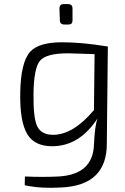

<svg xmlns="http://www.w3.org/2000/svg" viewBox="-20 -704 613 940"><path d="M295 -584Q273 -584 273 -606L271 -664Q272 -684 291 -684H313Q335 -684 335 -662V-604Q335 -584 316 -584ZM503 -4Q505 205 277 214Q180 220 101 203L102 160Q187 164 268 160Q434 150 440 6Q444 -91 458 -125Q369 12 235 12Q151 12 115 -45Q77 -105 79 -246Q81 -399 128 -451Q170 -497 284 -497Q380 -497 503 -477H508ZM443 -439Q334 -443 313 -443Q207 -443 176 -407Q145 -370 144 -241Q143 -126 162 -86Q182 -44 240 -44Q338 -44 440 -165Z"/></svg>

Font: Taylor Sans Light
Style: Regular
Weight: 300
Italic angle: -8°
Designer: Natanael Gama
Version: Version 1.001 September 8, 2015